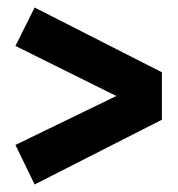

<svg xmlns="http://www.w3.org/2000/svg" viewBox="-20 -588 472 510"><path d="M72 -568 410 -396V-270L72 -98L21 -203L289 -333L21 -466Z"/></svg>

Font: Fira Sans Extra Condensed
Style: Bold
Weight: 700
Width: 1
Designer: Carrois Corporate & Edenspiekermann AG
Foundry: Carrois Corporate GbR & Edenspiekermann AG
Version: Version 4.203